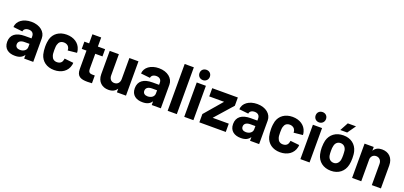

<svg xmlns="http://www.w3.org/2000/svg" viewBox="21 -1709 5674 2698"><g transform="rotate(20 2858.0 -360.0)"><path d="M331 -332V-302H232C101 -302 26 -247 26 -141C26 -35 103 9 194 8C259 9 304 -13 331 -56V0H467V-352C467 -449 380 -521 252 -521C130 -521 42 -456 38 -365L177 -350C180 -383 210 -405 254 -405C304 -405 331 -377 331 -332ZM164 -152C164 -197 200 -220 257 -220H331V-173C331 -123 286 -94 233 -94C193 -94 164 -114 164 -152Z M780 8C891 8 975 -49 996 -146C999 -159 1000 -168 1000 -180L866 -194C864 -184 864 -178 861 -170C854 -136 828 -110 779 -110C736 -110 709 -134 698 -170C690 -188 688 -218 688 -257C688 -293 690 -325 697 -342C707 -380 735 -404 779 -404C823 -404 853 -380 863 -348C866 -339 866 -327 867 -316L1002 -330C1002 -347 999 -364 994 -379C970 -466 888 -521 780 -521C669 -521 590 -463 564 -372C557 -344 551 -307 551 -259C551 -218 556 -178 564 -145C590 -51 668 8 780 8Z M1277 3C1299 3 1321 2 1345 0V-116H1303C1266 -117 1247 -136 1247 -179V-405H1355V-513H1247V-649H1116V-513H1045V-405H1116V-127C1117 -20 1178 3 1277 3Z M1591 8C1650 8 1692 -13 1718 -55V0H1854V-513H1718V-197C1718 -145 1686 -110 1638 -110C1590 -110 1561 -144 1561 -197V-513H1424V-164C1424 -52 1498 8 1591 8Z M2239 -332V-302H2140C2009 -302 1934 -247 1934 -141C1934 -35 2011 9 2102 8C2167 9 2212 -13 2239 -56V0H2375V-352C2375 -449 2288 -521 2160 -521C2038 -521 1950 -456 1946 -365L2085 -350C2088 -383 2118 -405 2162 -405C2212 -405 2239 -377 2239 -332ZM2072 -152C2072 -197 2108 -220 2165 -220H2239V-173C2239 -123 2194 -94 2141 -94C2101 -94 2072 -114 2072 -152Z M2477 0H2614V-700H2477Z M2725 0H2862V-514H2725ZM2716 -651C2716 -607 2749 -574 2794 -574C2837 -574 2871 -607 2871 -651C2871 -697 2838 -728 2794 -728C2749 -728 2716 -697 2716 -651Z M2951 0H3346V-124H3105L3340 -390V-513H2957V-390H3179L2951 -124Z M3709 -332V-302H3610C3479 -302 3404 -247 3404 -141C3404 -35 3481 9 3572 8C3637 9 3682 -13 3709 -56V0H3845V-352C3845 -449 3758 -521 3630 -521C3508 -521 3420 -456 3416 -365L3555 -350C3558 -383 3588 -405 3632 -405C3682 -405 3709 -377 3709 -332ZM3542 -152C3542 -197 3578 -220 3635 -220H3709V-173C3709 -123 3664 -94 3611 -94C3571 -94 3542 -114 3542 -152Z M4158 8C4269 8 4353 -49 4374 -146C4377 -159 4378 -168 4378 -180L4244 -194C4242 -184 4242 -178 4239 -170C4232 -136 4206 -110 4157 -110C4114 -110 4087 -134 4076 -170C4068 -188 4066 -218 4066 -257C4066 -293 4068 -325 4075 -342C4085 -380 4113 -404 4157 -404C4201 -404 4231 -380 4241 -348C4244 -339 4244 -327 4245 -316L4380 -330C4380 -347 4377 -364 4372 -379C4348 -466 4266 -521 4158 -521C4047 -521 3968 -463 3942 -372C3935 -344 3929 -307 3929 -259C3929 -218 3934 -178 3942 -145C3968 -51 4046 8 4158 8Z M4462 0H4599V-514H4462ZM4453 -651C4453 -607 4486 -574 4531 -574C4574 -574 4608 -607 4608 -651C4608 -697 4575 -728 4531 -728C4486 -728 4453 -697 4453 -651Z M4919 8C5032 8 5112 -57 5135 -160C5142 -190 5145 -225 5145 -259C5145 -295 5142 -334 5134 -363C5109 -460 5030 -521 4919 -521C4806 -521 4725 -460 4699 -361C4693 -334 4688 -295 4688 -257C4688 -223 4692 -187 4699 -158C4722 -57 4803 8 4919 8ZM4826 -257C4826 -286 4827 -312 4833 -331C4841 -375 4872 -405 4917 -405C4962 -405 4992 -377 5003 -331C5005 -312 5008 -287 5008 -257C5008 -232 5007 -206 5003 -185C4992 -140 4962 -110 4919 -110C4872 -110 4841 -139 4831 -185C4827 -205 4826 -231 4826 -257ZM4849 -576H4952L5039 -700H4916Z M5235 0H5372V-333C5378 -377 5408 -404 5450 -404C5497 -404 5530 -368 5530 -317V0H5666V-342C5666 -456 5597 -521 5495 -521C5441 -521 5398 -501 5372 -456V-513H5235Z"/></g></svg>

Font: Vanilla Cream ExtraBold
Style: Regular
Weight: 800
Designer: Jeremy Tribby, Jinavaṁso
Foundry: Tribby Type
Version: Version 1.422;Glyphs 3.1.2 (3151)